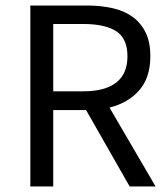

<svg xmlns="http://www.w3.org/2000/svg" viewBox="-20 -676 609 696"><path d="M90 0V-656H295Q345 -656 387.5 -646.5Q430 -637 460.5 -615Q491 -593 508 -558Q525 -523 525 -472Q525 -395 485 -349Q445 -303 377 -286L544 0H450L292 -277H173V0ZM173 -345H283Q360 -345 401 -376.5Q442 -408 442 -472Q442 -537 401 -563Q360 -589 283 -589H173Z"/></svg>

Font: CV Source Sans
Style: Regular
Weight: 400
Designer: Paul D. Hunt
Foundry: Adobe Systems Incorporated
Version: Version 3.001